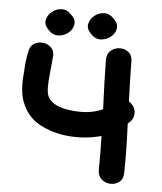

<svg xmlns="http://www.w3.org/2000/svg" viewBox="-50 -708 634 752"><g transform="rotate(5 267.5 -331.5)"><path d="M462 -48Q464 -125 459 -240L464 -245Q480 -258 482 -278.5Q484 -299 470 -315Q464 -322 456 -327Q453 -406 452 -483Q452 -508 437 -520Q422 -532 402 -531.5Q382 -531 367 -518Q352 -505 352 -481Q353 -402 358 -288Q307 -264 236 -272Q160 -280 141 -319Q135 -333 135 -356.5Q135 -380 138 -407Q141 -434 143 -458Q144 -466 144 -471Q148 -495 135 -509.5Q122 -524 102.5 -526.5Q83 -529 66.5 -519.5Q50 -510 46 -485Q45 -482 42.5 -466.5Q40 -451 39 -442L36 -396Q33 -369 35.5 -336.5Q38 -304 51 -277Q73 -228 121 -203Q169 -178 226 -172Q296 -165 361 -183Q363 -109 362 -50Q362 -26 377 -13Q392 0 412 0.5Q432 1 447 -11Q462 -23 462 -48ZM200 -647Q183 -665 161.5 -664Q140 -663 123.5 -649Q107 -635 103.5 -615.5Q100 -596 120 -577Q137 -559 159 -560.5Q181 -562 197.5 -575.5Q214 -589 217 -609Q220 -629 200 -647ZM367 -646Q350 -664 328.5 -663Q307 -662 290.5 -648Q274 -634 270.5 -614.5Q267 -595 287 -576Q304 -558 326 -559.5Q348 -561 364.5 -574.5Q381 -588 384 -608Q387 -628 367 -646Z"/></g></svg>

Font: Balsamiq Sans
Style: Regular
Weight: 400
Designer: Michael Angeles
Foundry: Balsamiq SRL
Version: Version 1.020; ttfautohint (v1.8.4.7-5d5b);gftools[0.9.26]